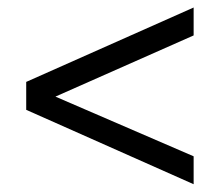

<svg xmlns="http://www.w3.org/2000/svg" viewBox="-20 -508 577 504"><path d="M48.8 -219.7V-293L488.3 -488.3V-415L125.5 -254.4L488.3 -97.7V-24.4Z"/></svg>

Font: Sansation
Style: Regular
Weight: 400
Designer: Bernd Montag
Version: Version 1.301